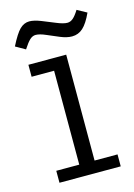

<svg xmlns="http://www.w3.org/2000/svg" viewBox="-103 -701 529 757"><g transform="rotate(-15 162.0 -323.0)"><path d="M43.9 0V-48.8H137.7V-432.1H45.9V-481H200.2V-48.8H293.9V0ZM52.7 -542 13.2 -564.5Q37.1 -611.8 54.4 -628.7Q71.8 -645.5 93.3 -645.5Q112.3 -645.5 140.1 -634.5Q168 -623.5 194.8 -612.3Q221.7 -601.1 237.8 -601.1Q250 -601.1 260.7 -610.1Q271.5 -619.1 285.2 -641.1L324.2 -619.6Q305.7 -579.1 286.6 -561.8Q267.6 -544.4 241.7 -544.4Q220.7 -544.4 194.6 -555.2Q168.5 -565.9 144 -576.7Q119.6 -587.4 103.5 -587.4Q90.8 -587.4 79.6 -576.9Q68.4 -566.4 52.7 -542Z"/></g></svg>

Font: Anaheim
Style: Regular
Weight: 400
Designer: Vernon Adams
Foundry: Vernon Adams
Version: Version 2.001